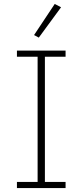

<svg xmlns="http://www.w3.org/2000/svg" viewBox="-20 -955 419 975"><path d="M290 -918 258 -935 153 -777 177 -764ZM313 0V-31H208V-667H313V-698H66V-667H171V-31H66V0Z"/></svg>

Font: IBM Plex Thai ExtraLight
Style: Regular
Weight: 200
Designer: Mike Abbink, Paul van der Laan, Pieter van Rosmalen, Ben Mitchell, Mark Frömberg
Foundry: Bold Monday
Version: Version 1.0